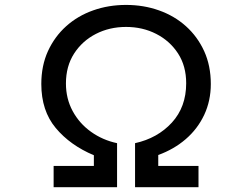

<svg xmlns="http://www.w3.org/2000/svg" viewBox="-20 -783 1040 792"><path d="M201.2 -10.7V-98.6H367.2V-142.6Q269.5 -183.6 210 -254.9Q150.4 -326.2 150.4 -436.5Q150.4 -511.7 177.7 -571.8Q205.1 -631.8 252.9 -674.8Q300.8 -717.8 364.3 -740.2Q427.7 -762.7 500 -762.7Q572.3 -762.7 635.7 -740.2Q699.2 -717.8 747.1 -674.8Q794.9 -631.8 822.3 -571.8Q849.6 -511.7 849.6 -436.5Q849.6 -367.2 822.3 -309.1Q794.9 -251 746.1 -209Q697.3 -167 632.8 -143.6V-98.6H798.8V-10.7H537.1V-192.4Q629.9 -212.9 689 -277.3Q748 -341.8 748 -439.5Q748 -510.7 714.4 -562.5Q680.7 -614.3 624.5 -643.1Q568.4 -671.9 500 -671.9Q431.6 -671.9 375.5 -643.1Q319.3 -614.3 285.6 -562Q252 -509.8 252 -438.5Q252 -376 279.8 -324.7Q307.6 -273.4 355.5 -239.3Q403.3 -205.1 462.9 -192.4V-10.7Z"/></svg>

Font: Kosugi
Style: Regular
Weight: 400
Version: Version 4.002